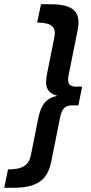

<svg xmlns="http://www.w3.org/2000/svg" viewBox="-68 -764 433 909"><path d="M113 -204Q118 -228.5 125.5 -246.8Q133 -265 143.8 -277.8Q154.5 -290.5 169.2 -298.5Q184 -306.5 203 -310Q185 -315.5 173.5 -323.8Q162 -332 156.2 -344.5Q150.5 -357 150.2 -374.5Q150 -392 155 -416L189 -586Q193 -605 190.5 -618.5Q188 -632 178.2 -640.5Q168.5 -649 151.2 -653Q134 -657 108 -657L126 -744H169Q211 -744 239 -737Q267 -730 282.8 -715Q298.5 -700 302.2 -676Q306 -652 299 -618L257 -409Q251 -380.5 258.8 -367.2Q266.5 -354 290 -354H321L303 -265H272Q248.5 -265 235.8 -252.2Q223 -239.5 217 -210L175 -1Q168.5 33 155.2 57Q142 81 120.2 96Q98.5 111 67.8 118Q37 125 -5 125H-48L-30 38Q-4 38 14.8 34.2Q33.5 30.5 46.5 22Q59.5 13.5 67.5 0Q75.5 -13.5 79 -33Z"/></svg>

Font: Argentum Sans
Style: Italic
Weight: 400
Italic angle: -11.3099°
Designer: Julieta Ulanovsky, Owen Earl, Rasmus Andersson, Cristiano Sobral
Foundry: The Argentum Sans Project Authors
Version: Version 3.131; ttfautohint (v1.8.4.7-5d5b-dirty)